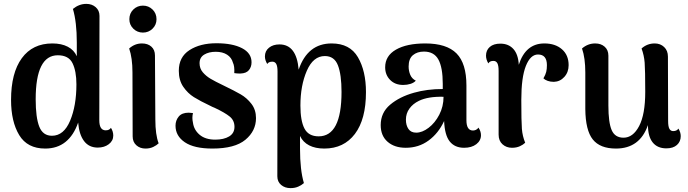

<svg xmlns="http://www.w3.org/2000/svg" viewBox="-20 -752 3547 990"><path d="M564 -53Q564 -26 541 -8.5Q518 9 484 9Q439 9 413.5 -24.5Q388 -58 383 -120Q360 -54 317.5 -20Q275 14 213 14Q121 14 79 -55.5Q37 -125 37 -237Q37 -376 92.5 -452Q148 -528 250 -528Q297 -528 329.5 -511Q362 -494 376 -462V-533Q376 -638 356 -706Q388 -732 425 -732Q454 -732 473.5 -715Q493 -698 493 -670L492 -132Q492 -80 525 -80Q544 -80 552 -93Q564 -74 564 -53ZM374 -317Q374 -385 354 -426Q334 -467 278 -467Q164 -467 164 -240Q164 -146 182.5 -99Q201 -52 248 -52Q309 -52 341.5 -129.5Q374 -207 374 -317Z M647 -653Q647 -683 667.5 -703Q688 -723 717 -723Q746 -723 766.5 -703Q787 -683 787 -653Q787 -624 766.5 -604Q746 -584 717 -584Q688 -584 667.5 -604Q647 -624 647 -653ZM798 -13Q788 -3 770.5 5.5Q753 14 730 14Q702 14 683 -3Q664 -20 664 -49L663 -379Q663 -453 646 -502Q675 -528 712 -528Q742 -528 760.5 -511.5Q779 -495 779 -466L781 -136Q781 -57 798 -13Z M885 -104Q885 -131 901.5 -151Q918 -171 953 -171Q959 -171 975 -169Q972 -157 972 -144Q972 -133 975 -119Q980 -82 1009.5 -57Q1039 -32 1090 -32Q1134 -32 1161.5 -48.5Q1189 -65 1189 -98Q1189 -131 1164.5 -151Q1140 -171 1087 -196Q1074 -201 1065 -206Q1012 -231 980 -251Q948 -271 925 -304.5Q902 -338 902 -387Q902 -458 957 -493.5Q1012 -529 1096 -529Q1179 -529 1228 -503.5Q1277 -478 1277 -431Q1277 -407 1263.5 -390.5Q1250 -374 1221 -373H1211Q1202 -373 1188 -375Q1190 -411 1181 -429Q1174 -455 1151 -470Q1128 -485 1092 -485Q1057 -485 1033 -470.5Q1009 -456 1009 -426Q1009 -399 1025.5 -379.5Q1042 -360 1065.5 -346Q1089 -332 1133 -311Q1189 -284 1221 -265.5Q1253 -247 1276.5 -216.5Q1300 -186 1300 -143Q1300 -77 1245.5 -31.5Q1191 14 1075 14Q981 14 933 -18.5Q885 -51 885 -104Z M1867 -277Q1867 -137 1810 -61.5Q1753 14 1652 14Q1606 14 1574 -2.5Q1542 -19 1527 -51V15Q1527 125 1547 192Q1536 202 1518.5 210Q1501 218 1478 218Q1449 218 1429.5 201.5Q1410 185 1410 157L1411 -383Q1411 -410 1404.5 -422Q1398 -434 1384 -434Q1365 -434 1358 -422Q1346 -442 1346 -461Q1346 -489 1367 -506Q1388 -523 1421 -523Q1509 -523 1520 -393Q1566 -528 1690 -528Q1784 -528 1825.5 -457Q1867 -386 1867 -277ZM1741 -278Q1741 -367 1722.5 -415Q1704 -463 1655 -463Q1595 -463 1562 -387Q1529 -311 1529 -208Q1529 -129 1550 -89Q1571 -49 1623 -49Q1741 -49 1741 -278Z M2460 -55Q2460 -27 2436 -8.5Q2412 10 2373 10Q2325 10 2299 -22.5Q2273 -55 2270 -128Q2241 -65 2190 -27.5Q2139 10 2072 10Q2014 10 1978.5 -21Q1943 -52 1943 -107Q1943 -171 1991.5 -212Q2040 -253 2115 -274Q2182 -293 2263 -293V-319Q2263 -404 2240.5 -445Q2218 -486 2166 -486Q2131 -486 2109 -467.5Q2087 -449 2087 -409Q2087 -386 2095.5 -366Q2104 -346 2124 -336Q2114 -325 2096.5 -319.5Q2079 -314 2059 -314Q2017 -314 1991.5 -340Q1966 -366 1966 -405Q1966 -464 2021.5 -496Q2077 -528 2173 -528Q2283 -528 2334 -476.5Q2385 -425 2385 -311V-132Q2385 -79 2419 -79Q2426 -79 2434 -82.5Q2442 -86 2447 -94Q2460 -75 2460 -55ZM2267 -253Q2187 -255 2140 -232Q2109 -217 2091 -192Q2073 -167 2073 -135Q2073 -106 2086 -87Q2099 -68 2126 -68Q2157 -68 2190 -93Q2223 -118 2245 -160.5Q2267 -203 2267 -253Z M2912 -416Q2912 -380 2890 -355.5Q2868 -331 2836 -330Q2818 -330 2804 -335Q2790 -340 2782 -348Q2793 -367 2796.5 -381.5Q2800 -396 2800 -416Q2800 -471 2754 -471Q2715 -471 2691.5 -412Q2668 -353 2668 -237Q2668 -125 2671 -87.5Q2674 -50 2688 -16Q2678 -6 2660.5 2Q2643 10 2620 10Q2591 10 2571 -8Q2551 -26 2551 -58V-386Q2551 -414 2544.5 -426Q2538 -438 2524 -438Q2505 -438 2498 -425Q2486 -445 2486 -465Q2486 -493 2505.5 -510Q2525 -527 2560 -527Q2602 -527 2627 -499.5Q2652 -472 2655 -418Q2690 -528 2787 -528Q2843 -528 2877.5 -498Q2912 -468 2912 -416Z M3490 -50Q3490 -22 3470.5 -4.5Q3451 13 3416 13Q3370 13 3345.5 -17.5Q3321 -48 3321 -107Q3279 14 3156 14Q3074 14 3036.5 -33Q2999 -80 2998 -190V-378Q2998 -453 2981 -502Q3011 -528 3049 -528Q3079 -528 3098 -511Q3117 -494 3117 -465V-208Q3117 -120 3134 -81Q3151 -42 3195 -42Q3244 -42 3275.5 -102Q3307 -162 3307 -278Q3307 -391 3304 -429Q3301 -467 3288 -502Q3317 -528 3356 -528Q3385 -528 3404.5 -509.5Q3424 -491 3424 -460L3425 -128Q3425 -100 3431.5 -88Q3438 -76 3451 -76Q3470 -76 3478 -89Q3490 -70 3490 -50Z"/></svg>

Font: Arima Madurai ExtraBold
Style: Regular
Weight: 800
Designer: Joana Correia and Natanael Gama
Foundry: NDISCOVER
Version: Version 1.019